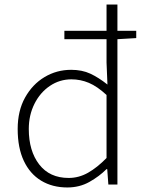

<svg xmlns="http://www.w3.org/2000/svg" viewBox="-20 -814 640 847"><path d="M277 13Q211 13 161.5 -17Q112 -47 85 -104.5Q58 -162 58 -245Q58 -325 90.5 -383.5Q123 -442 176.5 -474Q230 -506 294 -506Q342 -506 378.5 -489Q415 -472 454 -441L450 -538V-794H498V0H458L453 -68H450Q418 -36 374.5 -11.5Q331 13 277 13ZM283 -29Q328 -29 368.5 -52Q409 -75 450 -117V-395Q409 -433 372 -448.5Q335 -464 295 -464Q243 -464 200 -435Q157 -406 132 -356Q107 -306 107 -245Q107 -148 153 -88.5Q199 -29 283 -29ZM264 -641V-678H581V-646L497 -641Z"/></svg>

Font: Noto Sans SC ExtraLight
Style: Regular
Weight: 250
Designer: Ryoko NISHIZUKA 西塚涼子 (kana, bopomofo & ideographs); Paul D. Hunt (Latin, Greek & Cyrillic); Sandoll Communications 산돌커뮤니
Foundry: Adobe
Version: Version 2.004-H2;hotconv 1.0.118;makeotfexe 2.5.65603